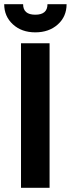

<svg xmlns="http://www.w3.org/2000/svg" viewBox="-29 -894 337 914"><path d="M71 -688H207V0H71ZM-9 -874H81Q81 -824 139 -824Q197 -824 197 -874H288Q288 -815 246 -777.5Q204 -740 139 -740Q74 -740 32.5 -778Q-9 -816 -9 -874Z"/></svg>

Font: Roundo SemiBold
Style: Regular
Weight: 600
Designer: Namrata Goyal (Gurmukhi), Shiva Nallaperumal (Latin)
Foundry: Indian Type Foundry
Version: Version 1.000;PS 1.0;hotconv 1.0.88;makeotf.lib2.5.647800